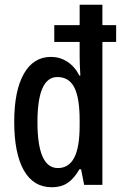

<svg xmlns="http://www.w3.org/2000/svg" viewBox="-20 -780 513 810"><path d="M199 10Q121 10 80.5 -61.5Q40 -133 40 -266Q40 -397 80.5 -468.5Q121 -540 195 -540Q232 -540 263.5 -520Q295 -500 315 -461H319Q316 -511 316 -540V-603H209V-674H316V-760H412V-674H470V-603H412V0H335L322 -66H315Q293 -27 265.5 -8.5Q238 10 199 10ZM224 -71Q270 -71 293 -114.5Q316 -158 316 -251V-273Q316 -367 293.5 -411Q271 -455 222 -455Q138 -455 138 -265Q138 -71 224 -71Z"/></svg>

Font: Noto Sans Georgian ExtraCondensed Medium
Style: Regular
Weight: 500
Width: 2
Designer: Monotype Design Team, Akaki Razmadze
Foundry: Google LLC
Version: Version 2.005; ttfautohint (v1.8.4.7-5d5b)